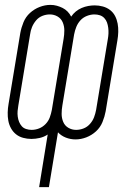

<svg xmlns="http://www.w3.org/2000/svg" viewBox="-20 -560 540 785"><path d="M140 205 175 -10Q160 0 142.5 4Q125 8 109 8H108Q91 8 74.5 3.5Q58 -1 45.5 -11Q33 -21 25 -35.5Q17 -50 14 -66.5Q11 -83 11.5 -100.5Q12 -118 15 -135L63 -425Q67 -447 76 -469Q85 -491 102.5 -507Q120 -523 142 -531.5Q164 -540 186 -540Q200 -540 212.5 -536.5Q225 -533 236 -527.5Q247 -522 256 -513Q265 -504 271 -492Q279 -504 290 -513Q301 -522 314 -527.5Q327 -533 340.5 -535.5Q354 -538 367 -538Q384 -538 400.5 -533.5Q417 -529 430 -519Q443 -509 450.5 -494.5Q458 -480 461 -463.5Q464 -447 463.5 -429.5Q463 -412 460 -395L412 -105Q408 -83 399 -61Q390 -39 372.5 -23Q355 -7 333 1.5Q311 10 289 10Q268 10 249 2.5Q230 -5 217 -19L180 205ZM109 -29Q125 -29 140 -35Q155 -41 166.5 -53Q178 -65 183.5 -80Q189 -95 192 -111L240 -401Q243 -418 243 -435.5Q243 -453 236.5 -468.5Q230 -484 215.5 -492.5Q201 -501 184 -501Q168 -501 153 -495Q138 -489 127.5 -476.5Q117 -464 111 -449.5Q105 -435 103 -419L55 -129Q53 -118 52 -106.5Q51 -95 52.5 -83.5Q54 -72 58 -62Q62 -52 69 -44Q76 -36 87 -32.5Q98 -29 109 -29ZM291 -29Q307 -29 322 -35Q337 -41 348 -53.5Q359 -66 364.5 -80.5Q370 -95 373 -111L421 -401Q423 -412 423.5 -423.5Q424 -435 422.5 -446.5Q421 -458 417.5 -468Q414 -478 406.5 -486Q399 -494 388.5 -497.5Q378 -501 366 -501Q351 -501 335.5 -495Q320 -489 309 -477Q298 -465 292 -450Q286 -435 283 -419L235 -129Q232 -112 232 -94.5Q232 -77 238.5 -61.5Q245 -46 259.5 -37.5Q274 -29 291 -29Z"/></svg>

Font: Iosevka Curly XLtObl
Style: Regular
Weight: 200
Italic angle: -9°
Monospace: yes
Designer: Belleve Invis
Foundry: Belleve Invis
Version: Version 11.1.0; ttfautohint (v1.8.3)